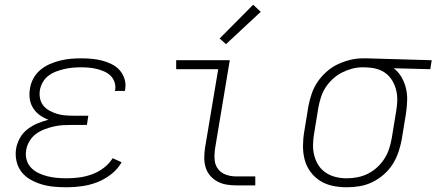

<svg xmlns="http://www.w3.org/2000/svg" viewBox="-20 -785 1848 813"><path d="M262 8Q235 8 208 5.5Q181 3 156 -4.5Q131 -12 109 -24.5Q87 -37 71.5 -56.5Q56 -76 50 -102Q44 -128 48 -155Q52 -178 64 -200Q76 -222 96 -237.5Q116 -253 139 -262.5Q162 -272 185 -278Q166 -285 149 -297Q132 -309 120.5 -327Q109 -345 106 -366.5Q103 -388 107 -410Q110 -432 121.5 -453Q133 -474 151 -489Q169 -504 190.5 -513.5Q212 -523 234.5 -528.5Q257 -534 279 -536Q301 -538 323 -538Q346 -538 368.5 -536Q391 -534 412 -528.5Q433 -523 452.5 -513.5Q472 -504 486 -488.5Q500 -473 507 -451.5Q514 -430 510 -408Q510 -406 509.5 -404Q509 -402 509 -400H466Q467 -402 467 -403Q467 -404 468 -406Q470 -423 464.5 -438.5Q459 -454 447.5 -465Q436 -476 421 -482.5Q406 -489 390 -493Q374 -497 357 -498.5Q340 -500 323 -500Q306 -500 288.5 -498.5Q271 -497 253.5 -493Q236 -489 218.5 -482.5Q201 -476 186 -465Q171 -454 161.5 -437.5Q152 -421 149 -404Q146 -386 149.5 -368.5Q153 -351 163.5 -338Q174 -325 189.5 -316.5Q205 -308 221.5 -303Q238 -298 256 -296.5Q274 -295 293 -295H354L348 -256H286Q267 -256 247.5 -255Q228 -254 208 -249.5Q188 -245 168.5 -237.5Q149 -230 132.5 -218Q116 -206 105 -187.5Q94 -169 91 -150Q87 -129 92.5 -109Q98 -89 111.5 -75Q125 -61 142.5 -52.5Q160 -44 179.5 -39Q199 -34 220 -32Q241 -30 262 -30Q288 -30 315 -33.5Q342 -37 368.5 -46.5Q395 -56 418.5 -73.5Q442 -91 457 -115L495 -98Q478 -68 450 -46.5Q422 -25 390.5 -13Q359 -1 326.5 3.5Q294 8 262 8Z M980 0Q959 0 938.5 -3.5Q918 -7 900.5 -16.5Q883 -26 870 -41Q857 -56 851 -75.5Q845 -95 845 -116Q845 -137 848 -158L904 -492H726V-530H953L890 -152Q887 -129 889 -107Q891 -85 904 -68.5Q917 -52 937.5 -45Q958 -38 980 -38H1061V0ZM937 -598 910 -622 1052 -765 1084 -735Z M1448 8Q1418 8 1389 2Q1360 -4 1336 -19Q1312 -34 1295 -57Q1278 -80 1270.5 -107.5Q1263 -135 1263 -165.5Q1263 -196 1268 -226L1286 -336Q1291 -362 1300 -388.5Q1309 -415 1325 -438.5Q1341 -462 1363 -481.5Q1385 -501 1410.5 -513Q1436 -525 1463 -531.5Q1490 -538 1517 -538Q1521 -538 1525 -538Q1529 -538 1533 -538L1808 -530L1802 -492L1647 -496Q1667 -481 1680 -458.5Q1693 -436 1699 -411Q1705 -386 1704 -358.5Q1703 -331 1699 -304L1681 -194Q1676 -167 1667 -140.5Q1658 -114 1642.5 -89.5Q1627 -65 1604.5 -45.5Q1582 -26 1556 -13.5Q1530 -1 1502.5 3.5Q1475 8 1448 8ZM1448 -30Q1471 -30 1494 -34.5Q1517 -39 1538 -49.5Q1559 -60 1577 -76.5Q1595 -93 1608 -113.5Q1621 -134 1628 -156Q1635 -178 1639 -201L1657 -311Q1661 -333 1662 -355.5Q1663 -378 1658.5 -399Q1654 -420 1644 -438.5Q1634 -457 1618.5 -470.5Q1603 -484 1582.5 -491Q1562 -498 1540 -499L1526 -500Q1523 -500 1520 -500Q1517 -500 1514 -500Q1492 -500 1470 -494Q1448 -488 1427.5 -477.5Q1407 -467 1389 -450.5Q1371 -434 1358.5 -414.5Q1346 -395 1339 -373Q1332 -351 1328 -329L1310 -219Q1306 -196 1305.5 -172Q1305 -148 1311 -125.5Q1317 -103 1329 -84.5Q1341 -66 1360 -53.5Q1379 -41 1401.5 -35.5Q1424 -30 1448 -30Z"/></svg>

Font: Iosevka Curly XLtEx
Style: Italic
Weight: 200
Width: 7
Italic angle: -9°
Monospace: yes
Designer: Belleve Invis
Foundry: Belleve Invis
Version: Version 11.1.0; ttfautohint (v1.8.3)